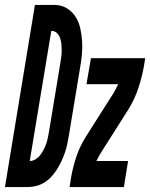

<svg xmlns="http://www.w3.org/2000/svg" viewBox="-66 -755 606 775"><path d="M-46 0 75 -735H158Q185 -734 206.5 -720Q228 -706 240.5 -685Q253 -664 258.5 -638.5Q264 -613 265.5 -587Q267 -561 264.5 -534Q262 -507 257 -480L212 -208Q209 -191 205.5 -173.5Q202 -156 196 -139Q190 -122 182.5 -105.5Q175 -89 165 -73Q155 -57 142.5 -43Q130 -29 114 -19Q98 -9 81 -4.5Q64 0 46 0ZM54 -105Q66 -105 78 -112.5Q90 -120 97.5 -130.5Q105 -141 111 -152.5Q117 -164 121 -176Q125 -188 127.5 -200.5Q130 -213 132 -225L177 -497Q179 -510 181 -523.5Q183 -537 183 -550Q183 -563 182 -575.5Q181 -588 177 -600Q173 -612 164.5 -621Q156 -630 143 -630H141ZM215 0 220 -33Q227 -77 242 -122Q257 -167 283 -207L394 -382Q398 -390 402.5 -398Q407 -406 411 -415H283L301 -520H520L515 -488Q507 -443 492 -398Q477 -353 452 -313L341 -138Q336 -130 332 -122Q328 -114 323 -105H451L434 0Z"/></svg>

Font: Iosevka Term Curly XBd Obl
Style: Regular
Weight: 800
Italic angle: -9°
Designer: Belleve Invis
Foundry: Belleve Invis
Version: Version 32.3.0